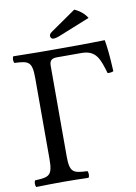

<svg xmlns="http://www.w3.org/2000/svg" viewBox="-91 -879 663 939"><g transform="rotate(-10 240.5 -409.0)"><path d="M141 -645C141 -645 62 -646 12 -647C6 -641 6 -620 12 -614C82 -611 99 -606 99 -523V-122C99 -39 82 -34 12 -31C6 -25 6 -4 12 2C61 1 91 0 142 0C192 0 221 1 271 2C277 -4 277 -25 271 -31C201 -34 184 -39 184 -122V-571C184 -595 196 -605 220 -605H343C418 -605 431 -555 452 -486C462 -485 471 -486 481 -490C477 -574 472 -613 466 -647C427 -646 346 -645 346 -645ZM345 -820 221 -734C208 -725 206 -720 206 -713C206 -705 212 -698 221 -698C230 -698 242 -701 263 -710L407 -768C394 -789 374 -807 345 -820Z"/></g></svg>

Font: Libertinus Serif Display
Style: Regular
Weight: 400
Designer: Philipp H. Poll, Khaled Hosny
Foundry: Caleb Maclennan
Version: Version 7.050;RELEASE